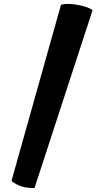

<svg xmlns="http://www.w3.org/2000/svg" viewBox="-20 -835 489 972"><path d="M154.8 116.7Q117.7 117.7 90.1 109.1Q62.5 100.6 38.1 81.1L288.6 -810.5Q306.6 -816.9 338.1 -814.7Q369.6 -812.5 400.9 -804.2Q432.1 -795.9 448.7 -783.7Z"/></svg>

Font: Fruktur
Style: Italic
Weight: 400
Italic angle: -8°
Designer: Viktoriya Grabowska, Eben Sorkin
Foundry: Viktoriya Grabowska
Version: Version 1.008; ttfautohint (v1.8.4.7-5d5b)